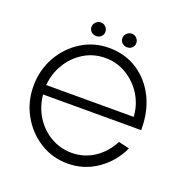

<svg xmlns="http://www.w3.org/2000/svg" viewBox="-114 -706 787 823"><g transform="rotate(20 279.0 -295.0)"><path d="M280 13Q211 13 154.2 -22.5Q97.5 -58 63.8 -117.8Q30 -177.5 30 -250Q30 -323 63.8 -383Q97.5 -443 154.2 -478.5Q211 -514 280 -514Q353 -514 409.5 -477.5Q466 -441 497.8 -376.8Q529.5 -312.5 528.5 -229.5H81Q86.5 -174 114 -130.5Q141.5 -87 184.8 -61.8Q228 -36.5 280 -36Q337 -36 383 -66.2Q429 -96.5 456.5 -149.5L506 -138Q476 -71.5 415.5 -29.2Q355 13 280 13ZM80 -272H479Q476 -325 448.8 -369.5Q421.5 -414 377.2 -441Q333 -468 280 -468Q226.5 -468 183 -441.8Q139.5 -415.5 112 -371Q84.5 -326.5 80 -272ZM209.5 -542.5Q196 -542.5 186.5 -551Q177 -559.5 177 -573Q177 -585.5 186.5 -595Q196 -604.5 209.5 -604.5Q222 -604.5 231.2 -595Q240.5 -585.5 240.5 -573Q240.5 -559.5 231.2 -551Q222 -542.5 209.5 -542.5ZM350.5 -542.5Q337 -542.5 327.5 -551Q318 -559.5 318 -573Q318 -585.5 327.5 -595Q337 -604.5 350.5 -604.5Q363 -604.5 372.2 -595Q381.5 -585.5 381.5 -573Q381.5 -559.5 372.2 -551Q363 -542.5 350.5 -542.5Z"/></g></svg>

Font: Urbanist ExtraLight
Style: Regular
Weight: 200
Designer: Corey Hu
Foundry: Corey Hu
Version: Version 1.330; ttfautohint (v1.8.4.7-5d5b)